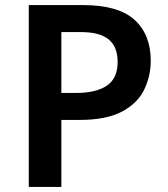

<svg xmlns="http://www.w3.org/2000/svg" viewBox="-20 -734 659 754"><path d="M306 -714Q445 -714 508.5 -656Q572 -598 572 -496Q572 -435 546 -381.5Q520 -328 458.5 -295.5Q397 -263 292 -263H221V0H93V-714ZM298 -608H221V-369H279Q357 -369 399.5 -397.5Q442 -426 442 -491Q442 -550 407 -579Q372 -608 298 -608Z"/></svg>

Font: Noto Sans Sinhala UI SemiBold
Style: Regular
Weight: 600
Designer: Jelle Bosma - Monotype Design Team
Foundry: Monotype Imaging Inc.
Version: Version 2.006; ttfautohint (v1.8.4.7-5d5b)